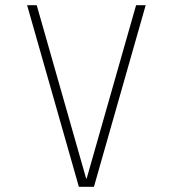

<svg xmlns="http://www.w3.org/2000/svg" viewBox="-20 -720 690 740"><path d="M284 0 84.5 -700H121.5L312 -32H314L504.5 -700H541.5L342 0Z"/></svg>

Font: Trispace Thin
Style: Regular
Weight: 100
Designer: Tyler Finck
Foundry: Etcetera Type Company
Version: Version 1.210